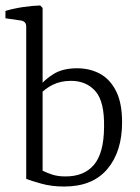

<svg xmlns="http://www.w3.org/2000/svg" viewBox="-24 -673 512 703"><path d="M72 -576Q72 -595 52 -598L-4 -606V-633Q26 -642 59.5 -647Q93 -652 123 -653L132 -644V-48Q148 -40 168 -33.5Q188 -27 216 -27Q284 -27 320 -69.5Q356 -112 357 -206Q359 -301 325.5 -339Q292 -377 236 -377Q198 -377 169 -362.5Q140 -348 117 -323L115 -351Q138 -381 172 -402Q206 -423 258 -423Q305 -423 342 -403Q379 -383 401 -339.5Q423 -296 423 -225Q423 -118 369 -54Q315 10 211 10Q165 10 127.5 -0.5Q90 -11 72 -18Z"/></svg>

Font: Yrsa Light
Style: Regular
Weight: 300
Designer: Anna Giedrys (Yrsa+Rasa design), David Brezina (Yrsa art-direction, Rasa art-direction, design)
Foundry: Rosetta Type Foundry
Version: Version 2.004